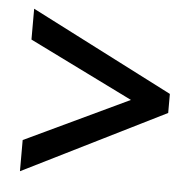

<svg xmlns="http://www.w3.org/2000/svg" viewBox="-41 -634 563 552"><g transform="rotate(5 240.5 -357.5)"><path d="M36 -213 336 -355 36 -503V-592L446 -382V-327L36 -123Z"/></g></svg>

Font: Noto Sans Condensed Medium
Style: Regular
Weight: 500
Width: 3
Designer: Monotype Design Team
Foundry: Monotype Imaging Inc.
Version: Version 2.013; ttfautohint (v1.8.4.7-5d5b)